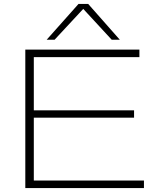

<svg xmlns="http://www.w3.org/2000/svg" viewBox="-20 -951 788 971"><path d="M108 0V-700H685V-662H151V-393H658V-356H151V-38H708V0ZM216 -750 377 -931H426L586 -750H545L401 -906L256 -750Z"/></svg>

Font: Georama Expanded ExtraLight
Style: Regular
Weight: 250
Width: 7
Designer: Jean-Baptiste Levee
Foundry: Production Type
Version: Version 1.001